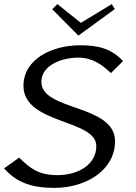

<svg xmlns="http://www.w3.org/2000/svg" viewBox="-51 -905 659 933"><path d="M-31 -87C30 -17 105 8 214 8C364 8 508 -76 508 -219C508 -399 150 -365 150 -507C150 -591 255 -625 328 -625C400 -625 445 -590 488 -550L547 -608C492 -667 431 -685 338 -685C202 -685 63 -618 63 -488C63 -300 417 -327 417 -195C417 -107 332 -54 227 -54C137 -54 95 -87 42 -139ZM203 -860 330 -732 507 -861 492 -885 342 -794 228 -885Z"/></svg>

Font: KpSans
Style: Italic
Weight: 400
Italic angle: -11°
Version: Version 0.66